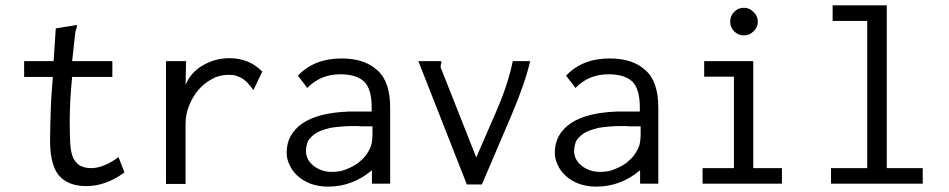

<svg xmlns="http://www.w3.org/2000/svg" viewBox="-20 -685 3540 716"><path d="M188 -579 180 -457H70V-398H177C173 -349 170 -305 169 -268C168 -231 167 -200 167 -176C165 -111 175 -64 197 -34C219 -6 254 9 302 9C351 9 398 -8 444 -42L422 -99C385 -72 351 -58 320 -58C302 -58 288 -62 277 -68C266 -76 258 -85 252 -98C247 -111 243 -128 242 -150C241 -172 240 -199 240 -231C240 -283 243 -339 249 -398H399V-457H249L261 -565C262 -568 263 -571 264 -576C266 -581 267 -586 267 -592Z M599 -457V1H672V-222C672 -246 676 -269 685 -291C694 -313 705 -332 720 -350C734 -366 751 -380 770 -390C789 -401 810 -406 832 -406C844 -406 854 -405 862 -402C871 -399 878 -396 886 -391C892 -386 899 -381 905 -374C911 -367 918 -359 925 -349L958 -418C926 -451 885 -468 836 -468C801 -468 769 -460 738 -442C708 -426 686 -401 672 -369L674 -457Z M1091 -403 1126 -357C1159 -391 1200 -408 1249 -408C1289 -408 1318 -399 1338 -381C1356 -363 1366 -331 1366 -286V-269H1280C1205 -266 1148 -252 1108 -225C1069 -198 1049 -162 1049 -116C1049 -101 1052 -85 1060 -70C1066 -55 1077 -41 1090 -29C1103 -17 1120 -7 1138 0C1158 7 1179 11 1203 11C1264 11 1318 -9 1367 -50V0H1435V-283C1435 -349 1419 -396 1386 -424C1354 -453 1310 -467 1254 -467C1186 -467 1132 -446 1091 -403ZM1369 -214V-184C1369 -161 1366 -143 1359 -130C1356 -123 1350 -114 1343 -104C1336 -95 1326 -86 1314 -76C1302 -68 1288 -60 1272 -54C1256 -47 1238 -44 1218 -44C1191 -44 1168 -52 1149 -67C1130 -82 1121 -101 1121 -122C1121 -135 1124 -146 1128 -158C1134 -168 1143 -178 1156 -187C1169 -196 1188 -202 1211 -208C1234 -212 1264 -215 1301 -215C1309 -215 1317 -215 1326 -214H1352Z M1550 -432 1721 3H1777L1888 -257C1921 -334 1944 -401 1957 -457H1892C1887 -430 1879 -401 1869 -370C1859 -339 1846 -305 1830 -268L1756 -98L1624 -432C1623 -433 1623 -434 1623 -435C1623 -438 1624 -441 1624 -444C1626 -448 1626 -452 1626 -457H1540Z M2091 -403 2126 -357C2159 -391 2200 -408 2249 -408C2289 -408 2318 -399 2338 -381C2356 -363 2366 -331 2366 -286V-269H2280C2205 -266 2148 -252 2108 -225C2069 -198 2049 -162 2049 -116C2049 -101 2052 -85 2060 -70C2066 -55 2077 -41 2090 -29C2103 -17 2120 -7 2138 0C2158 7 2179 11 2203 11C2264 11 2318 -9 2367 -50V0H2435V-283C2435 -349 2419 -396 2386 -424C2354 -453 2310 -467 2254 -467C2186 -467 2132 -446 2091 -403ZM2369 -214V-184C2369 -161 2366 -143 2359 -130C2356 -123 2350 -114 2343 -104C2336 -95 2326 -86 2314 -76C2302 -68 2288 -60 2272 -54C2256 -47 2238 -44 2218 -44C2191 -44 2168 -52 2149 -67C2130 -82 2121 -101 2121 -122C2121 -135 2124 -146 2128 -158C2134 -168 2143 -178 2156 -187C2169 -196 2188 -202 2211 -208C2234 -212 2264 -215 2301 -215C2309 -215 2317 -215 2326 -214H2352Z M2606 -457V-399H2717V-58H2600V0H2896V-58H2789V-457ZM2718 -641C2708 -631 2703 -619 2703 -604C2703 -590 2708 -578 2718 -568C2728 -558 2740 -553 2754 -553C2768 -553 2780 -558 2790 -568C2801 -578 2806 -590 2806 -604C2806 -618 2801 -630 2790 -640C2780 -651 2768 -656 2754 -656C2740 -656 2728 -651 2718 -641Z M3085 -665V-607H3214V-58H3079V0H3421V-58H3287V-665Z"/></svg>

Font: Inconsolatazi4
Style: Regular
Weight: 400
Designer: Raph Levien, Kirill Tkachev
Foundry: Cyreal
Version: Version 1.013